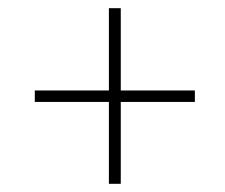

<svg xmlns="http://www.w3.org/2000/svg" viewBox="-20 -592 550 469"><path d="M246 -143H275V-343H456V-371H275V-572H246V-371H65V-343H246Z"/></svg>

Font: Noto Serif SemiCondensed Thin
Style: Italic
Weight: 100
Width: 4
Italic angle: -12°
Designer: Monotype Design Team
Foundry: Monotype Imaging Inc.
Version: Version 2.013